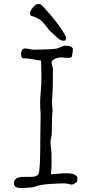

<svg xmlns="http://www.w3.org/2000/svg" viewBox="-20 -923 451 948"><path d="M127.9 -852.5Q127.9 -852.5 127.9 -856.4Q127 -866.2 140.6 -883.8Q154.3 -902.3 168 -903.3Q170.9 -903.3 171.9 -902.3Q173.8 -902.3 176.8 -902.3Q182.6 -903.3 205.1 -877Q225.6 -854.5 248 -827.1Q270.5 -798.8 287.6 -772.5Q304.7 -746.1 305.7 -737.3Q306.6 -722.7 296.9 -721.7Q280.3 -720.7 264.6 -735.4Q248 -750 228.5 -768.6Q218.8 -777.3 210.9 -790Q210 -792 194.3 -809.6Q185.5 -820.3 176.8 -826.2Q168 -831.1 156.2 -836.9Q149.4 -840.8 140.6 -842.8Q128.9 -845.7 127.9 -852.5ZM241.2 -584V-568.4Q241.2 -536.1 240.7 -505.4Q240.2 -474.6 238.3 -446.3Q237.3 -426.8 236.3 -417L239.3 -378.9Q238.3 -369.1 237.3 -349.6Q236.3 -329.1 236.3 -306.2Q236.3 -283.2 235.4 -261.7Q235.4 -253.9 232.4 -243.2Q231.4 -239.3 230.5 -233.9Q229.5 -228.5 229.5 -222.7Q229.5 -207 231.9 -190.4Q234.4 -173.8 234.4 -155.3V-106.4Q234.4 -93.8 233.4 -83.5Q232.4 -73.2 231.4 -62.5Q253.9 -64.5 273.9 -65.9Q293.9 -67.4 313.5 -67.4Q319.3 -67.4 328.1 -66.4Q336.9 -65.4 344.2 -62.5Q351.6 -59.6 356.9 -54.7Q362.3 -49.8 362.3 -41Q362.3 -19.5 350.6 -19.5L349.6 -17.6Q347.7 -16.6 346.7 -15.6Q343.8 -12.7 341.8 -12.7Q335.9 -13.7 332 -11.7Q330.1 -10.7 328.1 -11.7Q327.1 -12.7 324.2 -13.7Q321.3 -14.6 313.5 -15.6Q305.7 -17.6 293.9 -17.6Q279.3 -17.6 260.3 -16.6Q241.2 -15.6 221.2 -14.2Q201.2 -12.7 183.6 -9.8Q159.2 -4.9 154.3 -2Q148.4 1 138.2 2Q127.9 2.9 117.2 3.9Q106.4 4.9 95.7 4.9Q85 4.9 78.1 4.9Q65.4 4.9 57.1 -0.5Q48.8 -5.9 48.8 -17.6Q48.8 -29.3 54.2 -35.6Q59.6 -42 68.4 -45.4Q77.1 -48.8 87.4 -49.3Q97.7 -49.8 107.4 -49.8H127.9Q135.7 -50.8 140.1 -50.3Q144.5 -49.8 149.4 -50.8Q153.3 -51.8 163.1 -56.6Q168.9 -59.6 170.9 -66.4Q174.8 -76.2 176.8 -115.7Q178.7 -155.3 178.7 -204.1Q178.7 -227.5 179.2 -251Q179.7 -274.4 179.7 -295.9Q179.7 -317.4 180.2 -334.5Q180.7 -351.6 180.7 -361.3Q175.8 -412.1 180.7 -462.9Q184.6 -503.9 184.6 -551.8Q184.6 -571.3 183.6 -588.9Q182.6 -606.4 182.6 -624Q178.7 -624 164.1 -626.5Q149.4 -628.9 133.8 -631.8Q118.2 -634.8 105.5 -634.8Q92.8 -634.8 91.8 -635.7Q87.9 -638.7 85.9 -643.6Q84 -648.4 84 -653.3Q84 -662.1 87.4 -672.9Q90.8 -683.6 104.5 -683.6Q115.2 -683.6 126.5 -680.7Q137.7 -677.7 147.5 -677.7Q152.3 -677.7 169.9 -678.2Q187.5 -678.7 207.5 -679.2Q227.5 -679.7 243.7 -681.2Q259.8 -682.6 261.7 -683.6Q267.6 -685.5 272 -687.5Q276.4 -689.5 281.2 -691.4Q286.1 -693.4 291 -695.3Q295.9 -697.3 302.7 -697.3Q307.6 -697.3 314 -696.8Q320.3 -696.3 326.2 -694.3Q332 -692.4 335.9 -688.5Q339.8 -684.6 339.8 -677.7Q339.8 -668 336.9 -656.2V-654.3L335.9 -649.4V-647.5Q335 -646.5 335 -643.6V-640.6Q333 -643.6 328.1 -638.7Q327.1 -637.7 323.2 -637.7H299.8L285.2 -639.6H277.3Q273.4 -639.6 265.6 -637.7Q257.8 -635.7 251 -632.3Q244.1 -628.9 239.3 -624.5Q234.4 -620.1 234.4 -614.3V-613.3Z"/></svg>

Font: ToneOZ-YinPZ-Tsuipita-TC
Style: Regular
Weight: 400
Designer: ÂÆ£ÂøóÂáåJeffrey Xuan(jeffreyx@gmail.com, ToneOZ.com) ÈòøÂù§(cjkFonts)
Foundry: ToneOZ
Version: Version 0.24071